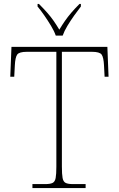

<svg xmlns="http://www.w3.org/2000/svg" viewBox="-20 -951 603 971"><path d="M144 0V-20H209Q234 -20 246 -26Q258 -32 261.5 -51Q265 -70 265 -108V-689H116Q77 -689 67 -675Q57 -661 55 -620L52 -563H32L38 -714H523L529 -563H509L506 -620Q504 -661 494 -675Q484 -689 445 -689H293V-108Q293 -70 296.5 -51Q300 -32 312 -26Q324 -20 349 -20H413V0ZM262 -771Q254 -794 238 -820.5Q222 -847 204 -873Q186 -899 170 -918V-931H177Q202 -906 219.5 -886Q237 -866 251 -846Q265 -826 280 -801Q295 -826 309 -846Q323 -866 340 -886Q357 -906 382 -931H389V-918Q374 -899 355.5 -873Q337 -847 321 -820.5Q305 -794 297 -771Z"/></svg>

Font: Noto Rashi Hebrew Thin
Style: Regular
Weight: 250
Version: Version 1.006